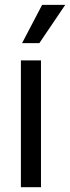

<svg xmlns="http://www.w3.org/2000/svg" viewBox="-20 -783 293 803"><path d="M67.4 -530.3H151.4V0H67.4ZM156.2 -762.7H252.9L144.5 -602.5H72.3Z"/></svg>

Font: Pretendard Std
Style: Regular
Weight: 400
Designer: Base glyphs from Inter by Rasmus Andersson; Hangeul glyphs from Noto Sans CJK(Source Han Sans) by Jang Soo-young and Kan
Foundry: Kil Hyung-jin
Version: Version 1.309